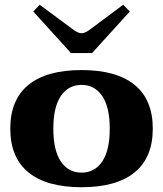

<svg xmlns="http://www.w3.org/2000/svg" viewBox="-20 -773 682 803"><path d="M119 -725 146 -753 281 -653Q305 -634 321 -634Q337 -634 361 -653L495 -753L523 -725L365 -551H277ZM23 -235Q23 -356 99 -418Q175 -480 321 -480Q467 -480 543 -418Q619 -356 619 -235Q619 -114 543 -52Q467 10 321 10Q175 10 99 -52Q23 -114 23 -235ZM439 -235Q439 -325 407.5 -371.5Q376 -418 321 -418Q266 -418 234.5 -371.5Q203 -325 203 -235Q203 -144 234.5 -97.5Q266 -51 321 -51Q376 -51 407.5 -97.5Q439 -144 439 -235Z"/></svg>

Font: Taviraj
Style: Bold
Weight: 700
Designer: Katatrad Team
Foundry: CadsonDemak
Version: Version 1.001